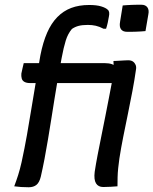

<svg xmlns="http://www.w3.org/2000/svg" viewBox="-20 -785 646 809"><path d="M80 -519H421Q439 -519 452 -514.5Q465 -510 471.5 -503Q478 -496 477 -486Q475 -473 472.5 -460.5Q470 -448 467 -435H107Q92 -435 83 -440Q74 -445 71.5 -454.5Q69 -464 70 -475Q73 -488 75 -498Q77 -508 80 -519ZM152 -41Q146 -16 133.5 -6Q121 4 101 4Q84 4 69 3Q54 2 40 0Q49 -24 56.5 -47.5Q64 -71 71 -102Q84 -162 93.5 -216Q103 -270 111.5 -322.5Q120 -375 129.5 -430.5Q139 -486 150 -551Q161 -607 178.5 -647Q196 -687 221.5 -713Q247 -739 280 -751.5Q313 -764 356 -764Q387 -764 406.5 -758Q426 -752 434 -744Q439 -740 440 -732.5Q441 -725 439 -716Q437 -703 434 -689.5Q431 -676 427 -664H416Q399 -673 383.5 -676.5Q368 -680 350 -680Q327 -680 311.5 -676Q296 -672 283 -663Q266 -643 257 -614Q248 -585 240 -542Q232 -501 224.5 -458Q217 -415 210 -370.5Q203 -326 196 -282.5Q189 -239 182 -196.5Q175 -154 167.5 -115Q160 -76 152 -41ZM497 -762Q507 -763 516.5 -763.5Q526 -764 536.5 -764.5Q547 -765 557 -765Q567 -765 576 -765Q593 -765 601 -754Q609 -743 605 -724L593 -654Q584 -653 574 -652.5Q564 -652 554 -651.5Q544 -651 534.5 -651Q525 -651 515 -651Q498 -651 490 -661.5Q482 -672 486 -694ZM458 -528Q463 -528 471 -528.5Q479 -529 488.5 -529.5Q498 -530 506 -530.5Q514 -531 520 -531Q533 -531 540.5 -525.5Q548 -520 551.5 -511.5Q555 -503 553 -492Q547 -449 538 -401.5Q529 -354 519 -305.5Q509 -257 499.5 -209.5Q490 -162 483 -117Q480 -96 478 -76.5Q476 -57 475.5 -38.5Q475 -20 475 0Q461 1 446.5 2Q432 3 415 3Q394 3 384.5 -12.5Q375 -28 379 -61Q384 -94 391.5 -133Q399 -172 407.5 -213.5Q416 -255 424 -296Q432 -337 439.5 -375.5Q447 -414 453 -446Q455 -461 456.5 -474.5Q458 -488 458.5 -501Q459 -514 458 -528Z"/></svg>

Font: Rec Mono Semicasual
Style: Italic
Weight: 400
Italic angle: -10°
Version: Version 1.085; ttfautohint (v1.8.4.7-5d5b)